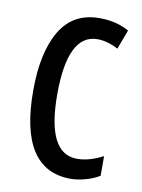

<svg xmlns="http://www.w3.org/2000/svg" viewBox="-69 -596 485 655"><g transform="rotate(10 173.5 -268.5)"><path d="M221 10Q43 10 43 -265Q43 -397 87.5 -472Q132 -547 223 -547Q255 -547 280 -540.5Q305 -534 326 -522L301 -455Q263 -475 229 -475Q126 -475 126 -266Q126 -61 230 -61Q252 -61 274.5 -67.5Q297 -74 320 -86V-18Q299 -5 271.5 2.5Q244 10 221 10Z"/></g></svg>

Font: Noto Sans Malayalam ExtraCondensed
Style: Regular
Weight: 400
Width: 2
Designer: Jelle Bosma - Monotype Design Team
Foundry: Monotype Imaging Inc.
Version: Version 2.104; ttfautohint (v1.8.4.7-5d5b)